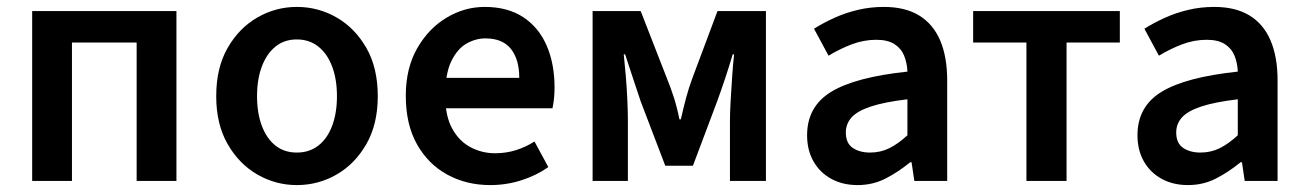

<svg xmlns="http://www.w3.org/2000/svg" viewBox="-20 -523 3778 555"><path d="M73 0V-491H490V0H375V-400H188V0Z M838 12Q777 12 724 -18.5Q671 -49 638 -106.5Q605 -164 605 -245Q605 -327 638 -384.5Q671 -442 724 -472.5Q777 -503 838 -503Q900 -503 953 -472.5Q1006 -442 1039 -384.5Q1072 -327 1072 -245Q1072 -164 1039 -106.5Q1006 -49 953 -18.5Q900 12 838 12ZM838 -82Q874 -82 900 -102Q926 -122 940 -159Q954 -196 954 -245Q954 -294 940 -331Q926 -368 900 -388.5Q874 -409 838 -409Q802 -409 776.5 -388.5Q751 -368 737 -331Q723 -294 723 -245Q723 -196 737 -159Q751 -122 776.5 -102Q802 -82 838 -82Z M1397 12Q1328 12 1272.5 -18.5Q1217 -49 1185 -106.5Q1153 -164 1153 -246Q1153 -326 1186 -383.5Q1219 -441 1271 -472Q1323 -503 1381 -503Q1448 -503 1493 -473Q1538 -443 1560.5 -390.5Q1583 -338 1583 -270Q1583 -254 1581.5 -239Q1580 -224 1577 -210H1239V-298H1481Q1481 -351 1457 -381.5Q1433 -412 1383 -412Q1355 -412 1328.5 -397Q1302 -382 1284.5 -346Q1267 -310 1267 -246Q1267 -188 1287 -151.5Q1307 -115 1340 -97.5Q1373 -80 1411 -80Q1443 -80 1471.5 -89Q1500 -98 1525 -114L1565 -40Q1531 -16 1487.5 -2Q1444 12 1397 12Z M1693 0V-491H1832L1908 -296Q1919 -269 1928 -241Q1937 -213 1944 -178H1948Q1956 -213 1963.5 -241Q1971 -269 1981 -296L2054 -491H2194V0H2090V-172Q2090 -197 2092 -232Q2094 -267 2096.5 -303Q2099 -339 2102 -366H2098Q2088 -332 2076 -296Q2064 -260 2053 -230L1983 -44H1903L1832 -230Q1822 -260 1810 -296Q1798 -332 1787 -366H1783Q1786 -339 1789 -303Q1792 -267 1793.5 -232Q1795 -197 1795 -172V0Z M2459 12Q2416 12 2383 -6Q2350 -24 2331.5 -56.5Q2313 -89 2313 -132Q2313 -215 2382.5 -257.5Q2452 -300 2603 -316Q2602 -341 2593.5 -362Q2585 -383 2565.5 -395.5Q2546 -408 2513 -408Q2477 -408 2442.5 -395Q2408 -382 2375 -362L2333 -440Q2360 -457 2392 -471.5Q2424 -486 2460 -494.5Q2496 -503 2535 -503Q2596 -503 2636.5 -478.5Q2677 -454 2697.5 -406.5Q2718 -359 2718 -290V0H2623L2615 -54H2611Q2577 -26 2540 -7Q2503 12 2459 12ZM2495 -82Q2525 -82 2550.5 -94.5Q2576 -107 2603 -132V-236Q2536 -228 2497 -215Q2458 -202 2441.5 -183.5Q2425 -165 2425 -140Q2425 -109 2445 -95.5Q2465 -82 2495 -82Z M2947 0V-400H2793V-491H3217V-400H3063V0Z M3414 12Q3371 12 3338 -6Q3305 -24 3286.5 -56.5Q3268 -89 3268 -132Q3268 -215 3337.5 -257.5Q3407 -300 3558 -316Q3557 -341 3548.5 -362Q3540 -383 3520.5 -395.5Q3501 -408 3468 -408Q3432 -408 3397.5 -395Q3363 -382 3330 -362L3288 -440Q3315 -457 3347 -471.5Q3379 -486 3415 -494.5Q3451 -503 3490 -503Q3551 -503 3591.5 -478.5Q3632 -454 3652.5 -406.5Q3673 -359 3673 -290V0H3578L3570 -54H3566Q3532 -26 3495 -7Q3458 12 3414 12ZM3450 -82Q3480 -82 3505.5 -94.5Q3531 -107 3558 -132V-236Q3491 -228 3452 -215Q3413 -202 3396.5 -183.5Q3380 -165 3380 -140Q3380 -109 3400 -95.5Q3420 -82 3450 -82Z"/></svg>

Font: Source Sans 3 SemiBold
Style: Regular
Weight: 600
Designer: Paul D. Hunt
Foundry: Adobe
Version: Version 3.046;hotconv 1.0.118;makeotfexe 2.5.65603